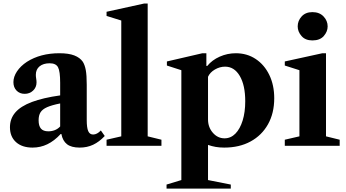

<svg xmlns="http://www.w3.org/2000/svg" viewBox="-20 -842 1998 1109"><path d="M168 10.5Q107.5 10.5 72.5 -21Q37.5 -52.5 37.5 -107Q37.5 -156.5 68.5 -192.5Q99.5 -228.5 163.8 -252.8Q228 -277 327.5 -291V-363.5Q327.5 -430.5 315.2 -453.5Q303 -476.5 267 -476.5Q230 -476.5 208.5 -458.8Q187 -441 187 -410Q187 -399 189 -387.8Q191 -376.5 191 -366Q191 -337.5 171.2 -318.8Q151.5 -300 122.5 -300Q93.5 -300 75.5 -318.8Q57.5 -337.5 57.5 -367.5Q57.5 -398.5 78 -429.5Q98.5 -460.5 135.5 -485Q213.5 -534.5 323 -534.5Q376.5 -534.5 409.2 -521.8Q442 -509 458.5 -485Q470 -466.5 475.5 -437Q481 -407.5 481 -352.5V-148.5Q481 -104.5 489.5 -84.8Q498 -65 518 -65Q540.5 -65 562.5 -88.5L585 -56.5Q553 -22.5 518 -6Q483 10.5 440.5 10.5Q392 10.5 367 -9Q342 -28.5 334.5 -68H330.5Q293.5 -28 253.5 -8.8Q213.5 10.5 168 10.5ZM259 -83.5Q279.5 -83.5 297 -90.5Q314.5 -97.5 327.5 -111.5V-244.5Q279.5 -235 252.2 -223Q225 -211 214 -193.2Q203 -175.5 203 -147.5Q203 -115 216.5 -99.2Q230 -83.5 259 -83.5Z M595.5 0V-35L680.5 -54.5V-723.5L595.5 -750V-774L812 -821.5H833V-54.5L912.5 -35V0Z M942 247.5V224L1027.5 198V-436.5L944 -463.5V-487L1149 -534.5H1172V-461H1177Q1204.5 -495 1249 -514.8Q1293.5 -534.5 1342 -534.5Q1407 -534.5 1457 -501.2Q1507 -468 1535.5 -409.2Q1564 -350.5 1564 -274.5Q1564 -188.5 1528 -124.2Q1492 -60 1427.2 -24.8Q1362.5 10.5 1275 10.5Q1248 10.5 1225.5 6.5Q1203 2.5 1181.5 -5V198L1313 224V247.5ZM1277 -43Q1313 -43 1339.8 -70.2Q1366.5 -97.5 1381.5 -145.8Q1396.5 -194 1396.5 -257.5Q1396.5 -349.5 1365 -403.2Q1333.5 -457 1280 -457Q1249.5 -457 1221.2 -440.5Q1193 -424 1181.5 -398.5V-152.5Q1181.5 -107 1209.5 -75Q1237.5 -43 1277 -43Z M1625 0V-35L1709.5 -54.5V-436.5L1625 -463.5V-487L1842 -534.5H1863V-54.5L1942 -35V0ZM1784.5 -608.5Q1743.5 -608.5 1721.5 -634Q1699.5 -659.5 1699.5 -689.5Q1699.5 -722 1722.2 -747Q1745 -772 1784.5 -772Q1825 -772 1848.8 -747Q1872.5 -722 1872.5 -689.5Q1872.5 -659.5 1850.2 -634Q1828 -608.5 1784.5 -608.5Z"/></svg>

Font: Libre Caslon Text
Style: Regular
Weight: 400
Designer: Pablo Impallari, Rodrigo Fuenzalida, Katja Schimmel
Foundry: Pablo Impallari, Rodrigo Fuenzalida
Version: Version 2.000